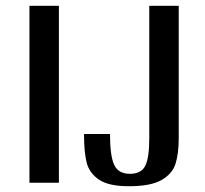

<svg xmlns="http://www.w3.org/2000/svg" viewBox="-20 -633 709 665"><path d="M184 0H82V-613H184ZM427 12Q356 12 322.5 -11Q289 -34 280 -70.5Q271 -107 271 -169H361Q361 -93 375.5 -62Q390 -31 430 -31Q469 -31 483 -58.5Q497 -86 497 -154V-613H599V-154Q599 -101 588 -66Q577 -31 539.5 -9.5Q502 12 427 12Z"/></svg>

Font: Arya
Style: Regular
Weight: 400
Designer: Eduardo Rodriguez Tunni, Modular Infotech
Foundry: Eduardo Rodriguez Tunni, Modular Infotech
Version: Version 1.002